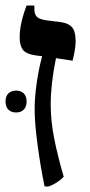

<svg xmlns="http://www.w3.org/2000/svg" viewBox="-30 -667 325 693"><path d="M172 -457Q153 -364 153 -290Q153 -229 166 -165Q179 -101 200 -29Q178 -6 146 6H131Q117 -60 106 -141Q95 -222 95 -273Q95 -313 102 -364Q109 -415 122 -464L99 -467Q64 -472 52.5 -487.5Q41 -503 41 -532Q41 -582 66 -647H94V-636Q94 -616 102.5 -607Q111 -598 135 -594L190 -587Q218 -583 230.5 -568Q243 -553 243 -518Q243 -491 232 -448ZM28 -340Q45 -340 55.5 -330Q66 -320 66 -301Q66 -281 55.5 -271Q45 -261 28 -261Q11 -261 0.5 -271Q-10 -281 -10 -301Q-10 -320 0.5 -330Q11 -340 28 -340Z"/></svg>

Font: Noto Serif Hebrew SemiBold
Style: Regular
Weight: 600
Designer: Monotype Design Team
Foundry: Monotype Imaging Inc.
Version: Version 1.000